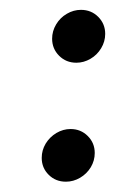

<svg xmlns="http://www.w3.org/2000/svg" viewBox="-20 -450 247 382"><path d="M83.7 -373Q83.7 -388.1 91.7 -401.5Q99.6 -414.8 113 -422.6Q126.3 -430.4 141.1 -430.4Q161.5 -430.4 175.4 -416.5Q189.3 -402.6 189.3 -382.6Q189.3 -367.4 181.3 -354.1Q173.3 -340.7 160 -333Q146.7 -325.2 131.9 -325.2Q111.5 -325.2 97.6 -339.1Q83.7 -353 83.7 -373ZM63 -135.9Q63 -151.1 70.9 -164.3Q78.9 -177.4 92.2 -185.4Q105.6 -193.3 120.4 -193.3Q140.7 -193.3 154.6 -179.4Q168.5 -165.6 168.5 -145.6Q168.5 -130.4 160.6 -117.2Q152.6 -104.1 139.3 -96.3Q125.9 -88.5 111.1 -88.5Q90.7 -88.5 76.9 -102.2Q63 -115.9 63 -135.9Z"/></svg>

Font: 26F Galaxy Sans Extra Bold
Style: Italic
Weight: 800
Italic angle: -5°
Designer: C₂₉H₂₅N₃O₅
Version: Version 1.200